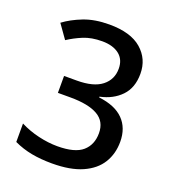

<svg xmlns="http://www.w3.org/2000/svg" viewBox="-134 -826 843 938"><g transform="rotate(20 287.5 -357.0)"><path d="M499 -549Q499 -476 457.5 -433Q416 -390 349 -376V-372Q434 -362 477 -318.5Q520 -275 520 -203Q520 -141 490.5 -93Q461 -45 399.5 -17.5Q338 10 242 10Q184 10 136 1Q88 -8 43 -29V-125Q88 -102 139.5 -90Q191 -78 238 -78Q329 -78 368.5 -112.5Q408 -147 408 -207Q408 -268 359.5 -296Q311 -324 217 -324H152V-412H218Q305 -412 348 -446Q391 -480 391 -536Q391 -584 358.5 -609.5Q326 -635 270 -635Q214 -635 173 -618Q132 -601 97 -578L46 -650Q86 -680 142.5 -702Q199 -724 275 -724Q386 -724 442.5 -675Q499 -626 499 -549Z"/></g></svg>

Font: Noto Sans Lao Medium
Style: Regular
Weight: 500
Designer: Monotype Design Team
Foundry: Monotype Imaging Inc.
Version: Version 2.003; ttfautohint (v1.8.4.7-5d5b)